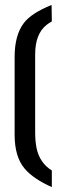

<svg xmlns="http://www.w3.org/2000/svg" viewBox="-20 -729 255 776"><path d="M39.1 -184.6Q39.1 -94.7 80.1 -46.9Q115.2 -5.9 189.5 27.3V-40Q140.6 -70.3 127.9 -129.9Q122.1 -158.2 122.1 -193.4V-508.8Q122.1 -592.8 168.9 -628.9Q177.7 -635.7 189.5 -642.6L188.5 -709Q106.4 -675.8 76.2 -635.7Q39.1 -586.9 39.1 -498Z"/></svg>

Font: Post No Bills Jaffna
Style: Bold
Weight: 700
Designer: Kosala Senevirathne, Siva Puranthara, Lasantha Premarathna, Tharique Azeez
Foundry: Mooniak
Version: Version 1.220 ; ttfautohint (v1.6)